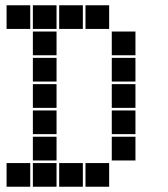

<svg xmlns="http://www.w3.org/2000/svg" viewBox="-20 -715 640 730"><path d="M6 -695Q5 -695 5 -695Q5 -695 5 -694V-606Q5 -605 5 -605Q5 -605 6 -605H94Q95 -605 95 -605Q95 -605 95 -606V-694Q95 -695 95 -695Q95 -695 94 -695ZM106 -695Q105 -695 105 -695Q105 -695 105 -694V-606Q105 -605 105 -605Q105 -605 106 -605H194Q195 -605 195 -605Q195 -605 195 -606V-694Q195 -695 195 -695Q195 -695 194 -695ZM206 -695Q205 -695 205 -695Q205 -695 205 -694V-606Q205 -605 205 -605Q205 -605 206 -605H294Q295 -605 295 -605Q295 -605 295 -606V-694Q295 -695 295 -695Q295 -695 294 -695ZM306 -695Q305 -695 305 -695Q305 -695 305 -694V-606Q305 -605 305 -605Q305 -605 306 -605H394Q395 -605 395 -605Q395 -605 395 -606V-694Q395 -695 395 -695Q395 -695 394 -695ZM106 -595Q105 -595 105 -595Q105 -595 105 -594V-506Q105 -505 105 -505Q105 -505 106 -505H194Q195 -505 195 -505Q195 -505 195 -506V-594Q195 -595 195 -595Q195 -595 194 -595ZM406 -595Q405 -595 405 -595Q405 -595 405 -594V-506Q405 -505 405 -505Q405 -505 406 -505H494Q495 -505 495 -505Q495 -505 495 -506V-594Q495 -595 495 -595Q495 -595 494 -595ZM106 -495Q105 -495 105 -495Q105 -495 105 -494V-406Q105 -405 105 -405Q105 -405 106 -405H194Q195 -405 195 -405Q195 -405 195 -406V-494Q195 -495 195 -495Q195 -495 194 -495ZM406 -495Q405 -495 405 -495Q405 -495 405 -494V-406Q405 -405 405 -405Q405 -405 406 -405H494Q495 -405 495 -405Q495 -405 495 -406V-494Q495 -495 495 -495Q495 -495 494 -495ZM106 -395Q105 -395 105 -395Q105 -395 105 -394V-306Q105 -305 105 -305Q105 -305 106 -305H194Q195 -305 195 -305Q195 -305 195 -306V-394Q195 -395 195 -395Q195 -395 194 -395ZM406 -395Q405 -395 405 -395Q405 -395 405 -394V-306Q405 -305 405 -305Q405 -305 406 -305H494Q495 -305 495 -305Q495 -305 495 -306V-394Q495 -395 495 -395Q495 -395 494 -395ZM106 -295Q105 -295 105 -295Q105 -295 105 -294V-206Q105 -205 105 -205Q105 -205 106 -205H194Q195 -205 195 -205Q195 -205 195 -206V-294Q195 -295 195 -295Q195 -295 194 -295ZM406 -295Q405 -295 405 -295Q405 -295 405 -294V-206Q405 -205 405 -205Q405 -205 406 -205H494Q495 -205 495 -205Q495 -205 495 -206V-294Q495 -295 495 -295Q495 -295 494 -295ZM106 -195Q105 -195 105 -195Q105 -195 105 -194V-106Q105 -105 105 -105Q105 -105 106 -105H194Q195 -105 195 -105Q195 -105 195 -106V-194Q195 -195 195 -195Q195 -195 194 -195ZM406 -195Q405 -195 405 -195Q405 -195 405 -194V-106Q405 -105 405 -105Q405 -105 406 -105H494Q495 -105 495 -105Q495 -105 495 -106V-194Q495 -195 495 -195Q495 -195 494 -195ZM6 -95Q5 -95 5 -95Q5 -95 5 -94V-6Q5 -5 5 -5Q5 -5 6 -5H94Q95 -5 95 -5Q95 -5 95 -6V-94Q95 -95 95 -95Q95 -95 94 -95ZM106 -95Q105 -95 105 -95Q105 -95 105 -94V-6Q105 -5 105 -5Q105 -5 106 -5H194Q195 -5 195 -5Q195 -5 195 -6V-94Q195 -95 195 -95Q195 -95 194 -95ZM206 -95Q205 -95 205 -95Q205 -95 205 -94V-6Q205 -5 205 -5Q205 -5 206 -5H294Q295 -5 295 -5Q295 -5 295 -6V-94Q295 -95 295 -95Q295 -95 294 -95ZM306 -95Q305 -95 305 -95Q305 -95 305 -94V-6Q305 -5 305 -5Q305 -5 306 -5H394Q395 -5 395 -5Q395 -5 395 -6V-94Q395 -95 395 -95Q395 -95 394 -95Z"/></svg>

Font: Doto Black
Style: Regular
Weight: 900
Monospace: yes
Version: Version 1.000